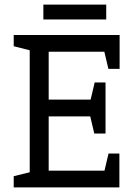

<svg xmlns="http://www.w3.org/2000/svg" viewBox="-20 -820 583 840"><path d="M110 -667H503.3V-593.7H193V-384.2H441.7V-310.8H193V-73.3H502.3V0H110ZM40 -667H120L124.8 -596.2L40 -617.8ZM40 0V-49.2L125 -70L120 0ZM502.3 -148.3V0H419.8L454.8 -148.3ZM503.3 -518.7H454.2L419.2 -667H503.3ZM441.7 -459.2V-310.8H359.2L394.2 -459.2ZM441.7 -235.8H392.5L357.5 -384.2H441.7ZM169.7 -799.8H444.7V-734.8H169.7Z"/></svg>

Font: Epunda Slab Light
Style: Regular
Weight: 300
Designer: Simon Atzbach
Foundry: typofactur
Version: Version 1.102